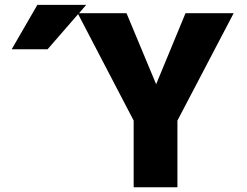

<svg xmlns="http://www.w3.org/2000/svg" viewBox="-20 -788 1040 810"><path d="M137.7 -767.6H343.8L313.5 -732.4H513.7L638.7 -432.6L762.7 -732.4H965.8L728.5 -279.3V2H543.9V-279.3L309.6 -728.5L180.7 -580.1H29.3Z"/></svg>

Font: GenEi Gothic M Heavy
Style: Regular
Weight: 800
Designer: o_tamon (Modified); [Source Han Sans]
Ryoko NISHIZUKA  (kana & ideographs); Paul D. Hunt (Latin, Greek & Cyrillic); Wenl
Version: Version 1.1a;Original Version 1.004